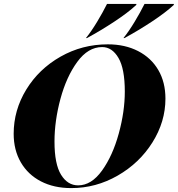

<svg xmlns="http://www.w3.org/2000/svg" viewBox="-20 -951 910 983"><path d="M50 -266Q50 -387 114.5 -492.5Q179 -598 290 -661Q401 -724 532 -724Q620 -724 687 -689.5Q754 -655 790.5 -592.5Q827 -530 827 -446Q827 -328 760.5 -222Q694 -116 582.5 -52Q471 12 345 12Q256 12 189.5 -22.5Q123 -57 86.5 -120Q50 -183 50 -266ZM380 -2Q448 -2 502.5 -78Q557 -154 588 -267Q619 -380 619 -482Q619 -599 586.5 -654.5Q554 -710 503 -710Q431 -710 375.5 -634Q320 -558 289.5 -445Q259 -332 259 -226Q259 -111 292.5 -56.5Q326 -2 380 -2ZM720 -931H870V-926Q828 -887 758.5 -841Q689 -795 617 -756H612Q640 -791 669 -839Q698 -887 720 -931ZM528 -931H678V-926Q636 -887 566.5 -841Q497 -795 425 -756H420Q448 -791 477 -839Q506 -887 528 -931Z"/></svg>

Font: Nyght Serif Dark Italic
Style: Regular
Weight: 800
Italic angle: -16°
Designer: Maksym Kobuzan
Version: Version 0.400